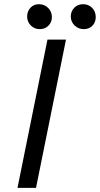

<svg xmlns="http://www.w3.org/2000/svg" viewBox="-20 -912 485 932"><path d="M210.4 -719.7H300.3L154.8 0H64.9ZM323.7 -831.5Q323.7 -857.4 340.6 -874.5Q357.4 -891.6 383.8 -891.6Q409.2 -891.6 426.8 -874.3Q444.3 -856.9 444.8 -829.6Q444.8 -803.7 428.5 -787.1Q412.1 -770.5 386.7 -770.5Q360.8 -770.5 342.3 -788.3Q323.7 -806.2 323.7 -831.5ZM111.8 -831.5Q111.8 -857.4 127.9 -874.5Q144 -891.6 168.9 -891.6Q195.8 -891.6 213.9 -873.3Q231.9 -855 231.9 -828.6Q231.9 -804.2 215.1 -787.4Q198.2 -770.5 172.9 -770.5Q147.5 -770.5 129.6 -788.3Q111.8 -806.2 111.8 -831.5Z"/></svg>

Font: Reddit Sans Chocolate
Style: Italic
Weight: 400
Italic angle: -11.25°
Designer: Stephen Hutchings
Version: Version 1.013